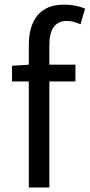

<svg xmlns="http://www.w3.org/2000/svg" viewBox="-20 -829 396 849"><path d="M356.4 -791 335.9 -721.7Q303.7 -736.3 275.4 -736.3Q198.2 -736.3 198.2 -628.9V-543H313.5V-468.8H198.2V0H107.4V-468.8H33.2V-538.1L107.4 -543V-629.9Q107.4 -714.8 146.5 -761.7Q185.5 -808.6 264.6 -808.6Q313.5 -808.6 356.4 -791Z"/></svg>

Font: Bpmf Zihi Sans Regular
Style: Regular
Weight: 400
Foundry: But Ko
Version: Version 1.320